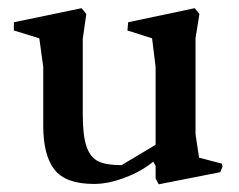

<svg xmlns="http://www.w3.org/2000/svg" viewBox="-20 -453 597 479"><path d="M376 6.8 368.2 -7.8V-39.1L362.3 -49.8Q334 -25.9 292 -10Q250 5.9 214.8 5.9Q143.1 5.9 115.5 -30.3Q87.9 -66.4 87.9 -138.7V-286.1L78.1 -357.4L14.6 -377V-397.5L183.6 -432.6L195.3 -418L186.5 -356.4V-167Q186.5 -113.8 196 -86.9Q205.6 -60.1 225.1 -50.5Q244.6 -41 283.2 -41L368.2 -91.8V-286.1L359.4 -357.4L297.9 -377L299.8 -397.5L465.8 -432.6L477.5 -418L467.8 -357.4V-118.2L476.6 -59.6L533.2 -44.9L535.2 -37.1L529.3 -23.4Z"/></svg>

Font: Comprehension SemiBold
Style: Regular
Weight: 600
Designer: Alfredo Marco Pradil
Foundry: Alfredo Marco Pradil
Version: 1.0